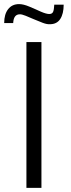

<svg xmlns="http://www.w3.org/2000/svg" viewBox="-36 -916 347 936"><path d="M207 -797.9Q193.4 -796.9 172.4 -804.7Q151.4 -812.5 129.6 -822Q107.9 -831.5 89.1 -839.1Q70.3 -846.7 60.5 -846.2Q30.3 -846.2 28.3 -803.7H-15.6Q-15.6 -846.7 3.7 -871.3Q22.9 -896 57.1 -896Q78.1 -896 106.9 -883.8Q121.6 -877.4 135.5 -871.6Q149.4 -865.7 162.6 -859.4Q189.5 -847.7 204.1 -847.7Q217.8 -847.7 222.7 -857.9Q227.5 -868.2 228.5 -893.1H274.4Q274.4 -849.1 257.8 -823.5Q241.2 -797.9 207 -797.9ZM92.8 0V-710.9H166V0Z"/></svg>

Font: Ride Light
Style: Regular
Weight: 300
Version: Version 3.000